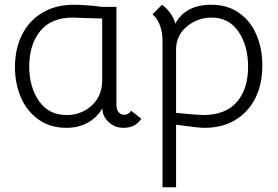

<svg xmlns="http://www.w3.org/2000/svg" viewBox="-20 -528 1168 808"><path d="M43 -246Q43 -323 73 -382.5Q103 -442 159 -475Q215 -508 290 -508Q313 -508 348 -505.5Q383 -503 410 -499H470V-86Q470 -66 479.5 -55.5Q489 -45 503 -45Q521 -45 532 -62L575 -28Q560 -7 541.5 1.5Q523 10 499 10Q464 10 437.5 -14Q411 -38 411 -72Q387 -32 348 -11Q309 10 260 10Q191 10 142 -25Q93 -60 68 -118Q43 -176 43 -246ZM396 -124Q410 -153 410 -188V-450L344 -452L286 -454Q195 -454 149 -397Q103 -340 103 -248Q103 -163 143.5 -103.5Q184 -44 261 -44Q306 -44 342 -66Q378 -88 396 -124Z M1084 -252Q1084 -175 1055 -116Q1026 -57 971 -23.5Q916 10 840 10Q815 10 721 -3V260H664V-352Q664 -431 622 -468L662 -508Q679 -496 695 -475Q711 -454 718 -429Q761 -508 869 -508Q938 -508 986.5 -473.5Q1035 -439 1059.5 -381Q1084 -323 1084 -252ZM1024 -247Q1024 -336 983.5 -395Q943 -454 871 -454Q814 -454 769.5 -419Q725 -384 721 -328V-53Q813 -44 835 -44Q929 -44 976.5 -98.5Q1024 -153 1024 -247Z"/></svg>

Font: Bellota
Style: Regular
Weight: 400
Designer: Kemie Guaida
Foundry: Kemie Guaida
Version: Version 4.001